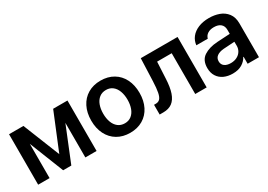

<svg xmlns="http://www.w3.org/2000/svg" viewBox="-1 -1137 2440 1748"><g transform="rotate(-30 1219.0 -263.0)"><path d="M523.4 -530.3H673.8V0H555.7V-363.8L408.2 0H322.3L179.7 -359.9V0H59.6V-530.3H210.9L365.2 -144.5Z M769.5 -262.7Q769.5 -344.7 800.8 -406.7Q832 -468.8 889.6 -502.9Q947.3 -537.1 1023.4 -537.1Q1100.1 -537.1 1157.7 -502.9Q1215.3 -468.8 1246.3 -406.7Q1277.3 -344.7 1277.3 -262.7Q1277.3 -181.2 1246.1 -119.1Q1214.8 -57.1 1157.5 -23.2Q1100.1 10.7 1023.4 10.7Q947.3 10.7 889.6 -23.4Q832 -57.6 800.8 -119.4Q769.5 -181.2 769.5 -262.7ZM1151.4 -263.7Q1151.4 -313 1137 -352.8Q1122.6 -392.6 1094 -415.5Q1065.4 -438.5 1024.4 -438.5Q982.4 -438.5 953.4 -415.5Q924.3 -392.6 909.9 -353Q895.5 -313.5 895.5 -263.7Q895.5 -213.9 909.9 -174.3Q924.3 -134.8 953.4 -111.8Q982.4 -88.9 1024.4 -88.9Q1065.4 -88.9 1094 -111.8Q1122.6 -134.8 1137 -174.3Q1151.4 -213.9 1151.4 -263.7Z M1336.9 -102.5H1355.5Q1383.3 -102.5 1399.7 -119.9Q1416 -137.2 1424.3 -178.7Q1432.6 -220.2 1435.5 -295.9L1444.3 -530.3H1831.1V0H1710.9V-428.7H1557.6L1548.8 -256.8Q1544.9 -167.5 1525.6 -111.1Q1506.3 -54.7 1469.7 -27.3Q1433.1 0 1376 0H1336.9Z M2121.1 -309.6Q2205.6 -315.4 2256.8 -317.4V-359.4Q2256.8 -398.9 2231.9 -420.7Q2207 -442.4 2161.1 -442.4Q2120.6 -442.4 2094.7 -425.3Q2068.8 -408.2 2061.5 -378.9H1941.4Q1945.8 -424.3 1973.6 -460.2Q2001.5 -496.1 2050.3 -516.6Q2099.1 -537.1 2164.1 -537.1Q2219.7 -537.1 2268.8 -519.8Q2317.9 -502.4 2349.4 -461.7Q2380.9 -420.9 2380.9 -354.5V0H2261.7V-73.2H2257.8Q2238.3 -36.1 2199.2 -12.7Q2160.2 10.7 2101.6 10.7Q2050.3 10.7 2010 -7.8Q1969.7 -26.4 1946.8 -62.5Q1923.8 -98.6 1923.8 -149.4Q1923.8 -231.4 1979.2 -267.8Q2034.7 -304.2 2121.1 -309.6ZM2133.8 -81.1Q2170.4 -81.1 2198.7 -95.7Q2227.1 -110.4 2242.4 -135.5Q2257.8 -160.6 2257.8 -190.4L2257.3 -233.9L2140.6 -226.6Q2094.7 -222.7 2069.3 -203.6Q2043.9 -184.6 2043.9 -150.4Q2043.9 -116.7 2068.4 -98.9Q2092.8 -81.1 2133.8 -81.1Z"/></g></svg>

Font: Pretendard Std SemiBold
Style: Regular
Weight: 600
Designer: Base glyphs from Inter by Rasmus Andersson; Hangeul glyphs from Noto Sans CJK(Source Han Sans) by Jang Soo-young and Kan
Foundry: Kil Hyung-jin
Version: Version 1.309